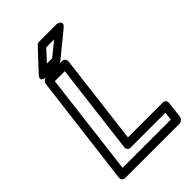

<svg xmlns="http://www.w3.org/2000/svg" viewBox="-255 -941 1062 1062"><g transform="rotate(-45 276.0 -410.0)"><path d="M99 -25 173 -629H251L186 -98C184 -83 197 -73 208 -73H482L476 -25ZM46 0C45 11 53 25 68 25H495C506 25 521 15 523 0L535 -98C536 -109 528 -123 513 -123H239L304 -654C305 -665 297 -679 282 -679H155C144 -679 129 -669 127 -654ZM333 -795 252 -729H211L272 -795ZM415 -802C455 -835 404 -845 404 -845H266C259 -845 251 -842 246 -836L138 -720C102 -681 152 -679 152 -679H256C262 -679 268 -682 273 -686Z"/></g></svg>

Font: Falling Sky
Style: ExtOuObl
Weight: 400
Designer: Paul D. Hunt
Foundry: Adobe Systems Incorporated
Version: Version 1.02